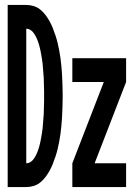

<svg xmlns="http://www.w3.org/2000/svg" viewBox="-20 -755 540 775"><path d="M11 0V-735H86Q101 -735 116 -730.5Q131 -726 143 -716Q155 -706 164 -694Q173 -682 180.5 -668.5Q188 -655 193.5 -640.5Q199 -626 204 -611.5Q209 -597 212.5 -582Q216 -567 219 -551.5Q222 -536 224 -521Q226 -506 227.5 -490.5Q229 -475 230 -460Q231 -445 231.5 -429.5Q232 -414 232.5 -398.5Q233 -383 233 -368Q233 -352 232.5 -336.5Q232 -321 231.5 -305.5Q231 -290 230 -275Q229 -260 227.5 -244.5Q226 -229 224 -214Q222 -199 219 -183.5Q216 -168 212.5 -153Q209 -138 204 -123.5Q199 -109 193.5 -94.5Q188 -80 180.5 -66.5Q173 -53 164 -41Q155 -29 143 -19Q131 -9 116 -4.5Q101 0 86 0ZM86 -96Q95 -96 103 -101Q111 -106 116.5 -114Q122 -122 126 -130Q130 -138 133 -146.5Q136 -155 138.5 -164Q141 -173 143 -182.5Q145 -192 146.5 -201Q148 -210 149.5 -219Q151 -228 152 -237.5Q153 -247 153.5 -256Q154 -265 155 -274.5Q156 -284 156.5 -293Q157 -302 157 -311.5Q157 -321 157.5 -330.5Q158 -340 158 -349Q158 -358 158 -368Q158 -377 158 -386Q158 -395 157.5 -404.5Q157 -414 157 -423.5Q157 -433 156.5 -442Q156 -451 155 -460.5Q154 -470 153.5 -479Q153 -488 152 -497.5Q151 -507 149.5 -516Q148 -525 146.5 -534Q145 -543 143 -552.5Q141 -562 138.5 -571Q136 -580 133 -588.5Q130 -597 126 -605Q122 -613 116.5 -621Q111 -629 103 -634Q95 -639 86 -639ZM272 0V-96L399 -424H272V-520H489V-424L362 -96H489V0Z"/></svg>

Font: Iosevka SS08 Regular
Style: Bold
Weight: 700
Monospace: yes
Designer: Belleve Invis
Foundry: Belleve Invis
Version: Version 16.3.4; ttfautohint (v1.8.4)